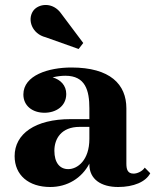

<svg xmlns="http://www.w3.org/2000/svg" viewBox="-20 -738 632 768"><path d="M162.5 -589 294.5 -542 313 -566 226 -682C191.5 -733 132 -723.5 112 -693.5C88.5 -658 108.5 -602.5 162.5 -589ZM262.5 -261.5C120.5 -261.5 38.5 -202.5 38.5 -113.5C38.5 -37.5 94.5 10 181 10C249.5 10 307 -25.5 337.5 -83.5V-80C337.5 -21 384.5 10 452.5 10C514.5 10 563 -10.5 581 -45L559 -67.5C549 -52 528 -43.5 514.5 -43.5C490 -43.5 485.5 -61 485.5 -84V-304.5C485.5 -400.5 421 -468 265.5 -468C174.5 -468 73.5 -437 73.5 -360C73.5 -315 109.5 -287 158 -287C203.5 -287 245 -313 245 -362C245 -396.5 222 -419.5 190.5 -428.5C208 -433 226.5 -435 241.5 -435C321.5 -435 337.5 -376.5 337.5 -304.5V-261.5ZM253 -61.5C218.5 -61.5 197.5 -88 197.5 -135C197.5 -183.5 225.5 -230.5 298.5 -230.5H337.5V-182.5C337.5 -97 290 -61.5 253 -61.5Z"/></svg>

Font: Bodoni* 06
Style: Bold
Weight: 700
Version: Version 2.2